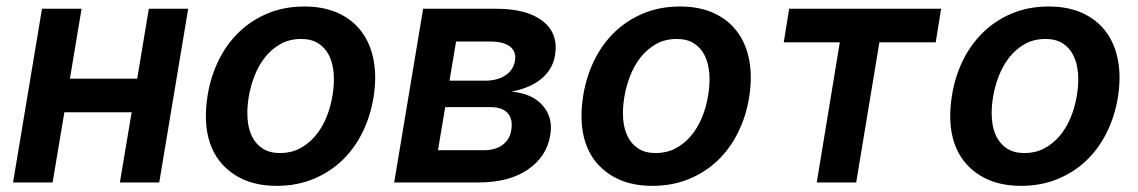

<svg xmlns="http://www.w3.org/2000/svg" viewBox="-20 -573 3575 603"><path d="M111.9 -545.5H236.2L199.6 -326H410.9L447.4 -545.5H571L480.1 0H356.5L393.5 -220.5H182.2L145.2 0H21Z M632.1 -273.8Q641.7 -332.7 666.7 -383.7Q691.8 -434.7 730.6 -472.1Q769.5 -509.6 821.2 -531.1Q872.9 -552.6 936.1 -552.6Q996.4 -552.6 1041.7 -532Q1087 -511.4 1115.2 -473.9Q1143.5 -436.4 1153.4 -383.9Q1163.4 -331.3 1153.1 -267Q1143.5 -208.1 1118.4 -157.3Q1093.4 -106.5 1054.5 -69.2Q1015.6 -32 963.8 -10.7Q911.9 10.7 849.1 10.7Q769.2 10.7 715.2 -25.2Q660.2 -61.8 639.2 -124.3Q618.3 -186.8 632.1 -273.8ZM859.7 -92.3Q893.5 -92.3 921 -106.5Q948.5 -120.7 969.6 -145.4Q990.8 -170.1 1004.6 -203.3Q1018.5 -236.5 1024.5 -274.5Q1030.5 -311.1 1027.9 -343.2Q1025.2 -375.4 1013.3 -399.1Q1001.4 -422.9 979.8 -436.8Q958.1 -450.6 925.8 -450.6Q888.5 -450.6 860.1 -434.3Q831.7 -418 811.4 -391.9Q791.2 -365.8 778.8 -333.1Q766.3 -300.4 761 -267.8Q755 -231.2 757.5 -199.2Q759.9 -167.3 772 -143.5Q784.1 -119.7 805.8 -106Q827.4 -92.3 859.7 -92.3Z M1308.9 -545.5H1538.4Q1635.3 -545.5 1684.7 -506.7Q1734.7 -467.3 1723 -398.8Q1719.1 -375.7 1707.7 -357.1Q1696.4 -338.4 1678.6 -324.2Q1660.9 -310 1637.4 -300.2Q1614 -290.5 1586.3 -285.2Q1650.6 -279.5 1683.6 -242.5Q1717.7 -204.9 1708.1 -148.1Q1697.1 -81 1637.8 -40.5Q1578.8 0 1482.6 0H1218ZM1355.5 -101.2H1499.3Q1535.9 -101.2 1558.6 -118.1Q1581.3 -134.9 1585.6 -164.1Q1591.6 -198.5 1574.6 -217.5Q1557.5 -236.5 1522 -236.5H1378.2ZM1391.7 -319.6H1502.8Q1542.6 -319.6 1567.6 -336.5Q1592.7 -353.3 1597.3 -382.5Q1602.3 -410.5 1582 -426.5Q1561.8 -442.5 1521 -442.5H1412.3Z M1811.8 -273.8Q1821.4 -332.7 1846.4 -383.7Q1871.4 -434.7 1910.3 -472.1Q1949.2 -509.6 2000.9 -531.1Q2052.6 -552.6 2115.8 -552.6Q2176.1 -552.6 2221.4 -532Q2266.7 -511.4 2294.9 -473.9Q2323.2 -436.4 2333.1 -383.9Q2343 -331.3 2332.7 -267Q2323.2 -208.1 2298.1 -157.3Q2273.1 -106.5 2234.2 -69.2Q2195.3 -32 2143.5 -10.7Q2091.6 10.7 2028.8 10.7Q1948.9 10.7 1894.9 -25.2Q1839.8 -61.8 1818.9 -124.3Q1797.9 -186.8 1811.8 -273.8ZM2039.4 -92.3Q2073.2 -92.3 2100.7 -106.5Q2128.2 -120.7 2149.3 -145.4Q2170.5 -170.1 2184.3 -203.3Q2198.2 -236.5 2204.2 -274.5Q2210.2 -311.1 2207.6 -343.2Q2204.9 -375.4 2193 -399.1Q2181.1 -422.9 2159.4 -436.8Q2137.8 -450.6 2105.5 -450.6Q2068.2 -450.6 2039.8 -434.3Q2011.4 -418 1991.1 -391.9Q1970.9 -365.8 1958.5 -333.1Q1946 -300.4 1940.7 -267.8Q1934.7 -231.2 1937.1 -199.2Q1939.6 -167.3 1951.7 -143.5Q1963.8 -119.7 1985.4 -106Q2007.1 -92.3 2039.4 -92.3Z M2441.4 -440 2458.5 -545.5H2935.7L2918.7 -440H2741.8L2669 0H2545.1L2617.5 -440Z M2969.8 -273.8Q2979.4 -332.7 3004.4 -383.7Q3029.5 -434.7 3068.4 -472.1Q3107.2 -509.6 3158.9 -531.1Q3210.6 -552.6 3273.8 -552.6Q3334.2 -552.6 3379.4 -532Q3424.7 -511.4 3452.9 -473.9Q3481.2 -436.4 3491.1 -383.9Q3501.1 -331.3 3490.8 -267Q3481.2 -208.1 3456.1 -157.3Q3431.1 -106.5 3392.2 -69.2Q3353.3 -32 3301.5 -10.7Q3249.6 10.7 3186.8 10.7Q3106.9 10.7 3052.9 -25.2Q2997.9 -61.8 2976.9 -124.3Q2956 -186.8 2969.8 -273.8ZM3197.4 -92.3Q3231.2 -92.3 3258.7 -106.5Q3286.2 -120.7 3307.4 -145.4Q3328.5 -170.1 3342.3 -203.3Q3356.2 -236.5 3362.2 -274.5Q3368.3 -311.1 3365.6 -343.2Q3362.9 -375.4 3351 -399.1Q3339.1 -422.9 3317.5 -436.8Q3295.8 -450.6 3263.5 -450.6Q3226.2 -450.6 3197.8 -434.3Q3169.4 -418 3149.1 -391.9Q3128.9 -365.8 3116.5 -333.1Q3104 -300.4 3098.7 -267.8Q3092.7 -231.2 3095.2 -199.2Q3097.7 -167.3 3109.7 -143.5Q3121.8 -119.7 3143.5 -106Q3165.1 -92.3 3197.4 -92.3Z"/></svg>

Font: Inter P Semi Bold
Style: Italic
Weight: 600
Italic angle: 9.39999°
Designer: Rasmus Andersson
Foundry: rsms
Version: Version 3.018;git-588b23468